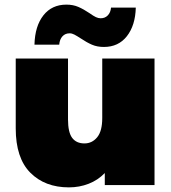

<svg xmlns="http://www.w3.org/2000/svg" viewBox="-20 -800 738 830"><path d="M648 -547H422V-290C422 -252 414.7 -224.2 400 -206.5C385.3 -188.8 367 -180 345 -180C321.7 -180 304 -188 292 -204C280 -220 274 -246.7 274 -284V-547H48V-245C48 -159.7 69 -95.8 111 -53.5C153 -11.2 208.7 10 278 10C308 10 336.3 4.8 363 -5.5C389.7 -15.8 413 -31.3 433 -52V0H648ZM377 -607C392.3 -600.3 409.7 -597 429 -597C471 -597 504.2 -612.5 528.5 -643.5C552.8 -674.5 565.7 -715.7 567 -767H460C458.7 -753 454 -741.8 446 -733.5C438 -725.2 427.7 -721 415 -721C408.3 -721 401.5 -722.7 394.5 -726C387.5 -729.3 378.3 -735 367 -743C350.3 -754.3 334.3 -763.3 319 -770C303.7 -776.7 286.3 -780 267 -780C225 -780 191.8 -764.5 167.5 -733.5C143.2 -702.5 130.3 -660.3 129 -607H236C237.3 -622.3 242 -634.3 250 -643C258 -651.7 268.3 -656 281 -656C287.7 -656 294.5 -654.2 301.5 -650.5C308.5 -646.8 317.7 -641.3 329 -634C345.7 -622.7 361.7 -613.7 377 -607Z"/></svg>

Font: Montserrat Custom Black
Style: Regular
Weight: 900
Designer: Julieta Ulanovsky
Foundry: Julieta Ulanovsky
Version: Version 7.200